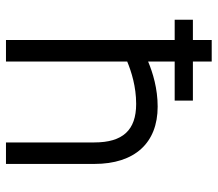

<svg xmlns="http://www.w3.org/2000/svg" viewBox="-63 -666 729 643"><g transform="rotate(90 301.5 -344.5)"><path d="M337 -508C277 -508 224 -492 186 -476V-565H317V-626H186V-689H114V-626H46V-565H114V0H186V-406C220 -420 270 -436 328 -436C416 -436 457 -391 457 -296V0H529V-296C529 -431 459 -508 337 -508Z"/></g></svg>

Font: Maven Pro
Style: Regular
Weight: 400
Designer: Joe Prince
Foundry: Joe Prince
Version: Version 1.003